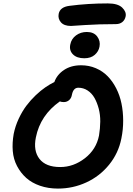

<svg xmlns="http://www.w3.org/2000/svg" viewBox="-20 -1123 775 1123"><path d="M395 -971.2Q355 -971.2 336.4 -992.4Q317.9 -1013.7 323.2 -1042Q331.1 -1082 386.2 -1088.9Q493.2 -1103 610.8 -1103Q669.4 -1103 694.8 -1078.4Q720.2 -1053.7 714.8 -1026.9Q710.4 -1005.9 695.3 -993.9Q680.2 -981.9 657.2 -981.9Q559.6 -981.9 478.5 -976.6Q397.5 -971.2 395 -971.2ZM473.1 -782.2Q429.2 -782.2 406.5 -805.2Q383.8 -828.1 391.1 -862.8Q397.5 -896 424.6 -916Q451.7 -936 487.8 -936Q528.8 -936 548.6 -909.4Q568.4 -882.8 562 -850.1Q557.1 -822.3 534.2 -802.2Q511.2 -782.2 473.1 -782.2ZM318.8 -20Q261.7 -20 213.9 -36.6Q166 -53.2 133.5 -82.3Q101.1 -111.3 79.8 -151.6Q58.6 -191.9 54.7 -239.5Q50.8 -287.1 60.1 -339.8Q69.3 -385.7 89.6 -429Q109.9 -472.2 134.5 -504.9Q159.2 -537.6 188.7 -565.7Q218.3 -593.8 245.4 -612.3Q272.5 -630.9 297.9 -643.1Q313 -686 354.2 -713.6Q395.5 -741.2 454.1 -741.2Q500.5 -741.2 540.5 -724.1Q580.6 -707 609.6 -677.2Q638.7 -647.5 659.7 -606.4Q680.7 -565.4 690.4 -518.1Q700.2 -470.7 700.4 -418.2Q700.7 -365.7 689.9 -313Q672.9 -227.1 618.2 -159.7Q563.5 -92.3 485.1 -56.2Q406.7 -20 318.8 -20ZM189.9 -319.8Q173.8 -241.2 210.9 -193.6Q248 -146 332 -146Q410.2 -146 476.6 -197.5Q543 -249 559.1 -330.1Q565.9 -371.6 566.4 -411.6Q566.9 -451.7 557.4 -487.5Q547.9 -523.4 532.5 -550.5Q517.1 -577.6 492.4 -593.8Q467.8 -609.9 438 -609.9Q409.2 -609.9 400.9 -569.8Q397.5 -548.8 384.3 -537.4Q371.1 -525.9 353 -525.9Q339.4 -525.9 330.1 -529.8Q215.8 -449.2 189.9 -319.8Z"/></svg>

Font: Shantell Sans Bouncy
Style: Italic
Weight: 600
Italic angle: -11.31°
Designer: Stephen Nixon, Anya Danilova, Shantell Martin
Foundry: Arrow Type
Version: Version 1.006;[9816181b4]